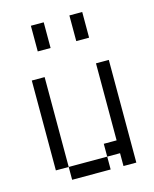

<svg xmlns="http://www.w3.org/2000/svg" viewBox="-113 -826 726 903"><g transform="rotate(-15 250.0 -375.0)"><path d="M125 -62.5V0H312.5V-62.5ZM125 -62.5V-500H62.5V-62.5ZM375 -62.5V0H437.5Q437.5 0 437.5 -500H375Q375 -500 375 -125H312.5V-62.5ZM125 -750Q125 -750 125 -625H187.5Q187.5 -625 187.5 -750ZM312.5 -750Q312.5 -750 312.5 -625H375Q375 -625 375 -750Z"/></g></svg>

Font: Unifont
Style: Regular
Weight: 500
Version: Version 15.1.04